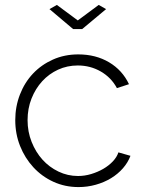

<svg xmlns="http://www.w3.org/2000/svg" viewBox="-20 -750 585 780"><path d="M211 -730 296 -667 381 -730 411 -713 314 -632H277L181 -713ZM42 -262Q42 -317 61 -366Q80 -415 114 -451Q148 -487 195 -508Q242 -529 298 -529Q369 -529 423 -497Q477 -465 504 -408L455 -392Q432 -435 389.5 -459.5Q347 -484 296 -484Q253 -484 216 -467Q179 -450 151.5 -420Q124 -390 108 -349.5Q92 -309 92 -262Q92 -215 108.5 -173.5Q125 -132 152.5 -101.5Q180 -71 217.5 -53Q255 -35 297 -35Q324 -35 350.5 -43Q377 -51 399.5 -64Q422 -77 438.5 -94.5Q455 -112 461 -131L510 -117Q500 -90 479.5 -66.5Q459 -43 431 -26Q403 -9 369 0.5Q335 10 299 10Q244 10 197 -11.5Q150 -33 115.5 -70.5Q81 -108 61.5 -157Q42 -206 42 -262Z"/></svg>

Font: Oxford Sans
Style: Regular
Weight: 300
Designer: Matt McInerney, Pablo Impallari, Rodrigo Fuenzalida
Foundry: Matt McInerney, Pablo Impallari, Rodrigo Fuenzalida
Version: Version 3.000g; ttfautohint (v1.5) -l 8 -r 28 -G 28 -x 14 -D